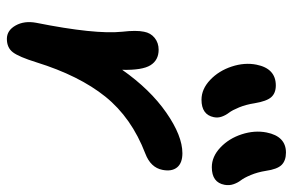

<svg xmlns="http://www.w3.org/2000/svg" viewBox="-168 -643 860 564"><g transform="rotate(90 262.0 -361.0)"><path d="M471.2 -553.2Q439.9 -553.2 413.3 -578.4Q386.7 -603.5 374.5 -641.1Q362.3 -678.7 369.1 -713.9Q380.4 -771 428.2 -771Q451.7 -771 464.4 -758.3Q477.1 -745.6 481.9 -711.9Q485.8 -687.5 494.1 -667.7Q502.4 -647.9 509.8 -638.4Q517.1 -628.9 521.2 -616.7Q525.4 -604.5 522.9 -590.8Q516.1 -553.2 471.2 -553.2ZM272.9 -522.9Q241.7 -522.9 214.8 -548.3Q188 -573.7 175.5 -611.6Q163.1 -649.4 169.9 -684.1Q181.2 -741.2 231 -741.2Q253.4 -741.2 265.4 -727.8Q277.3 -714.4 283.2 -679.2Q287.1 -653.8 295.4 -633.5Q303.7 -613.3 311 -603.8Q318.4 -594.2 322.5 -582.8Q326.7 -571.3 324.2 -559.1Q316.9 -522.9 272.9 -522.9ZM94.2 48.8Q69.3 48.8 54.9 23.2Q40.5 -2.4 46.9 -37.1Q81.5 -210.4 73.2 -290Q68.4 -331.5 73.2 -354Q76.7 -373.5 91.3 -385.3Q106 -397 126 -397Q156.7 -397 171.6 -373Q186.5 -349.1 185.1 -290Q242.7 -372.1 310.8 -419.4Q378.9 -466.8 430.2 -466.8Q459 -466.8 471.7 -451.2Q484.4 -435.5 479 -408.2Q472.2 -373.5 431.2 -357.9Q325.7 -317.4 263.9 -240.5Q202.1 -163.6 163.1 -38.1Q147 13.7 133.5 31.2Q120.1 48.8 94.2 48.8Z"/></g></svg>

Font: Shantell Sans Irregular Bouncy
Style: Italic
Weight: 500
Italic angle: -11.31°
Designer: Stephen Nixon, Anya Danilova, Shantell Martin
Foundry: Arrow Type
Version: Version 1.006;[9816181b4]